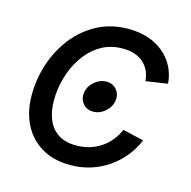

<svg xmlns="http://www.w3.org/2000/svg" viewBox="-87 -630 723 728"><g transform="rotate(15 274.5 -266.0)"><path d="M281.2 -206.5Q255.9 -206.5 241 -224.6Q226.1 -242.7 230 -268.1Q233.9 -293.5 255.1 -311.5Q276.4 -329.6 301.8 -329.6Q327.1 -329.6 342 -311.5Q356.9 -293.5 353 -268.1Q349.1 -242.7 327.9 -224.6Q306.6 -206.5 281.2 -206.5ZM250 11.7Q185.1 11.7 138.2 -15.6Q91.3 -43 65.9 -92.3Q40.5 -141.6 40.5 -208Q40.5 -271.5 60.5 -331.5Q80.6 -391.6 118.4 -439.7Q156.2 -487.8 210 -516.1Q263.7 -544.4 331.1 -544.4Q373 -544.4 408 -533Q442.9 -521.5 468.8 -500Q494.6 -478.5 510.3 -448.7Q525.9 -418.9 528.8 -382.3L443.4 -369.6Q441.9 -391.1 433.6 -408.9Q425.3 -426.8 411.1 -439.7Q397 -452.6 376.7 -459.7Q356.4 -466.8 329.1 -466.8Q280.3 -466.8 242.7 -444.1Q205.1 -421.4 179.2 -383.8Q153.3 -346.2 140.1 -300.5Q127 -254.9 127 -209Q127 -168 140.1 -135.3Q153.3 -102.5 181.2 -84.2Q209 -65.9 252 -65.9Q280.3 -65.9 305.2 -73.5Q330.1 -81.1 350.3 -95Q370.6 -108.9 385.7 -127.9Q400.9 -147 410.6 -169.4L493.2 -150.4Q478 -113.8 453.4 -84Q428.7 -54.2 397 -32.7Q365.2 -11.2 327.9 0.2Q290.5 11.7 250 11.7Z"/></g></svg>

Font: Inter 20pt
Style: Italic
Weight: 400
Italic angle: -9.3988°
Version: Version 4.001;git-66647c0bb